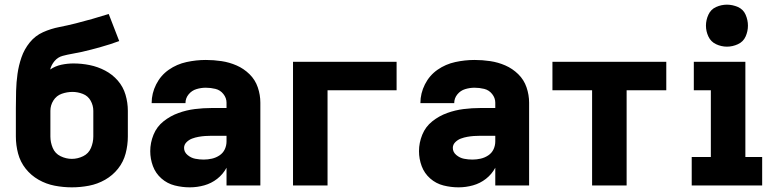

<svg xmlns="http://www.w3.org/2000/svg" viewBox="-20 -795 3352 823"><path d="M288 8Q325 8 361.5 1Q398 -6 430.5 -24.5Q463 -43 486 -72Q509 -101 518.5 -137Q528 -173 528 -210V-320Q528 -355 518 -389Q508 -423 485 -449.5Q462 -476 430.5 -492.5Q399 -509 364.5 -516Q330 -523 295 -523Q269 -523 243 -517.5Q217 -512 195 -497Q200 -517 214 -533.5Q228 -550 248.5 -555.5Q269 -561 289.5 -564.5Q310 -568 330.5 -572.5Q351 -577 371.5 -582.5Q392 -588 412 -593.5Q432 -599 452 -605.5Q472 -612 491 -619L446 -735Q411 -724 376 -714Q341 -704 305.5 -695Q270 -686 234 -679Q198 -672 164.5 -657Q131 -642 107.5 -613Q84 -584 72 -549Q60 -514 55 -478Q50 -442 49 -405.5Q48 -369 48 -332Q48 -329 48 -326Q48 -323 48 -320V-210Q48 -173 57.5 -137Q67 -101 90 -72Q113 -43 145.5 -24.5Q178 -6 214.5 1Q251 8 288 8ZM288 -114Q263 -114 239.5 -125.5Q216 -137 206 -161Q196 -185 196 -210V-320Q196 -344 209 -364.5Q222 -385 244.5 -393Q267 -401 291 -401Q313 -401 335 -392.5Q357 -384 368.5 -363.5Q380 -343 380 -320V-210Q380 -185 370 -161Q360 -137 336.5 -125.5Q313 -114 288 -114Z M794 8Q825 8 855.5 -0.5Q886 -9 911 -28.5Q936 -48 951 -76V0H1096V-355Q1096 -388 1085 -420.5Q1074 -453 1049.5 -477Q1025 -501 994 -514.5Q963 -528 929.5 -533Q896 -538 862 -538Q821 -538 779.5 -529Q738 -520 703.5 -496Q669 -472 649.5 -433.5Q630 -395 630 -353H775Q775 -374 788.5 -390.5Q802 -407 822 -413Q842 -419 862 -419Q883 -419 903.5 -414Q924 -409 937.5 -392Q951 -375 951 -355V-332H887Q851 -332 815 -327.5Q779 -323 744.5 -310.5Q710 -298 681 -275Q652 -252 638 -217.5Q624 -183 624 -147Q624 -114 635.5 -83Q647 -52 672 -30Q697 -8 729 0Q761 8 793 8ZM853 -111Q835 -111 817 -114.5Q799 -118 784 -130.5Q769 -143 769 -161Q769 -175 779.5 -185.5Q790 -196 803.5 -201Q817 -206 831 -208.5Q845 -211 859 -212Q873 -213 887 -213H951V-189Q951 -171 943.5 -155Q936 -139 921 -129Q906 -119 888.5 -115Q871 -111 853 -111Z M1236 0H1384V-408H1680V-530H1236Z M1946 8Q1977 8 2007.5 -0.5Q2038 -9 2063 -28.5Q2088 -48 2103 -76V0H2248V-355Q2248 -388 2237 -420.5Q2226 -453 2201.5 -477Q2177 -501 2146 -514.5Q2115 -528 2081.5 -533Q2048 -538 2014 -538Q1973 -538 1931.5 -529Q1890 -520 1855.5 -496Q1821 -472 1801.5 -433.5Q1782 -395 1782 -353H1927Q1927 -374 1940.5 -390.5Q1954 -407 1974 -413Q1994 -419 2014 -419Q2035 -419 2055.5 -414Q2076 -409 2089.5 -392Q2103 -375 2103 -355V-332H2039Q2003 -332 1967 -327.5Q1931 -323 1896.5 -310.5Q1862 -298 1833 -275Q1804 -252 1790 -217.5Q1776 -183 1776 -147Q1776 -114 1787.5 -83Q1799 -52 1824 -30Q1849 -8 1881 0Q1913 8 1945 8ZM2005 -111Q1987 -111 1969 -114.5Q1951 -118 1936 -130.5Q1921 -143 1921 -161Q1921 -175 1931.5 -185.5Q1942 -196 1955.5 -201Q1969 -206 1983 -208.5Q1997 -211 2011 -212Q2025 -213 2039 -213H2103V-189Q2103 -171 2095.5 -155Q2088 -139 2073 -129Q2058 -119 2040.5 -115Q2023 -111 2005 -111Z M2518 0H2666V-408H2836V-530H2348V-408H2518Z M2945 0H3247V-122H3175V-530H2954V-408H3027V-122H2945ZM3096 -595Q3120 -595 3143 -605.5Q3166 -616 3176 -638.5Q3186 -661 3186 -685Q3186 -709 3176 -732Q3166 -755 3143 -765Q3120 -775 3096 -775Q3072 -775 3049.5 -765Q3027 -755 3016.5 -732Q3006 -709 3006 -685Q3006 -661 3016.5 -638.5Q3027 -616 3049.5 -605.5Q3072 -595 3096 -595Z"/></svg>

Font: Iosevka Sparkle Heavy
Style: Regular
Weight: 900
Designer: Belleve Invis
Foundry: Belleve Invis
Version: Version 4.5.0; ttfautohint (v1.8.3)